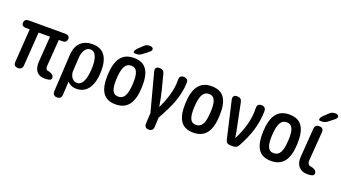

<svg xmlns="http://www.w3.org/2000/svg" viewBox="-75 -1537 4404 2481"><g transform="rotate(20 2127.5 -296.5)"><path d="M576 -588H74C36 -588 15 -571 13 -536C11 -502 33 -484 72 -484H124L93 -24C90 15 111 38 151 38H152C190 38 211 18 214 -20L246 -484H403L378 -127C372 -20 419 48 520 48C538 48 558 46 576 43C611 37 622 12 607 -18C591 -49 541 -58 541 -58C504 -58 495 -86 498 -124L524 -484H578C613 -484 632 -501 635 -536C637 -570 616 -588 576 -588Z M724 -346 696 160C694 199 716 222 755 222H756C794 222 815 203 817 164L827 -22C854 12 897 32 953 32C1100 32 1173 -98 1177 -284C1181 -480 1107 -582 956 -582C819 -582 732 -504 724 -346ZM834 -159 845 -356C850 -436 885 -509 951 -509C1023 -509 1059 -427 1051 -274C1045 -152 1015 -42 932 -42C878 -42 839 -91 834 -159Z M1495 48C1655 48 1734 -56 1742 -274C1751 -495 1680 -598 1518 -598C1359 -598 1281 -494 1272 -274C1264 -55 1334 48 1495 48ZM1397 -274C1406 -425 1442 -492 1518 -492C1597 -492 1626 -426 1617 -274C1609 -124 1573 -58 1494 -58C1417 -58 1389 -123 1397 -274ZM1506 -656H1526C1555 -656 1578 -663 1601 -681L1678 -741C1723 -776 1710 -815 1655 -815C1625 -815 1603 -807 1581 -786L1522 -730C1482 -692 1475 -656 1506 -656Z M1822 -521 1960 0 1952 146C1950 185 1972 208 2011 208C2049 208 2071 188 2073 149L2079 19C2190 -178 2262 -340 2267 -528C2269 -567 2246 -588 2207 -588H2205C2165 -588 2147 -566 2148 -526C2153 -386 2098 -232 2040 -113C2030 -176 2011 -272 1996 -330L1943 -536C1934 -570 1913 -588 1877 -588H1867C1828 -588 1811 -563 1822 -521Z M2564 48C2724 48 2803 -56 2811 -274C2820 -495 2749 -598 2587 -598C2428 -598 2350 -494 2341 -274C2333 -55 2403 48 2564 48ZM2466 -274C2475 -425 2511 -492 2587 -492C2666 -492 2695 -426 2686 -274C2678 -124 2642 -58 2563 -58C2486 -58 2458 -123 2466 -274Z M3071 38H3111C3144 38 3167 26 3183 -4C3285 -190 3333 -348 3336 -528C3336 -567 3313 -588 3275 -588H3273C3233 -588 3215 -565 3217 -525C3225 -363 3165 -194 3100 -71C3093 -122 3084 -172 3073 -220L3009 -535C3002 -570 2980 -588 2944 -588H2936C2897 -588 2879 -563 2888 -522L3005 -15C3013 21 3035 38 3071 38Z M3633 48C3793 48 3872 -56 3880 -274C3889 -495 3818 -598 3656 -598C3497 -598 3419 -494 3410 -274C3402 -55 3472 48 3633 48ZM3535 -274C3544 -425 3580 -492 3656 -492C3735 -492 3764 -426 3755 -274C3747 -124 3711 -58 3632 -58C3555 -58 3527 -123 3535 -274Z M4007 -530 3978 -127C3972 -19 4031 48 4132 48C4151 48 4170 46 4189 43C4224 36 4235 11 4220 -19C4204 -51 4154 -58 4154 -58C4116 -58 4095 -89 4097 -124L4127 -526C4130 -566 4110 -588 4070 -588H4069C4031 -588 4010 -568 4007 -530ZM4056 -656H4076C4105 -656 4128 -663 4151 -681L4228 -741C4273 -776 4260 -815 4205 -815C4175 -815 4153 -807 4131 -786L4072 -730C4032 -692 4025 -656 4056 -656Z"/></g></svg>

Font: 寒蝉团圆体 Round
Style: Regular
Weight: 500
Designer: 寒蝉字型
Version: Version 2.700;Glyphs 3.1.1 (3135)